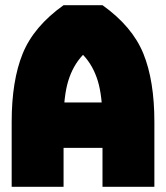

<svg xmlns="http://www.w3.org/2000/svg" viewBox="-20 -720 640 740"><path d="M525 -150V-325H75V-150ZM225 -700Q110 -618 67.5 -513.5Q25 -409 25 -250V0H225V-250Q225 -349 243 -408Q261 -467 298.5 -507Q336 -547 415 -600ZM375 -700H225L185 -600Q264 -547 301.5 -507Q339 -467 357 -408Q375 -349 375 -250V0H575V-250Q575 -409 532.5 -513.5Q490 -618 375 -700Z"/></svg>

Font: Millimetre
Style: Extrablack
Weight: 900
Designer: Jérémy Landes
Version: Version 1.0